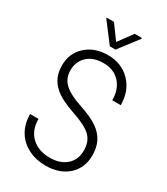

<svg xmlns="http://www.w3.org/2000/svg" viewBox="-221 -998 959 1104"><g transform="rotate(30 258.5 -446.5)"><path d="M418 -174.8Q418 -234.4 384 -268.6Q350.1 -302.7 257.3 -334Q164.6 -365.2 121.1 -403.8Q64 -454.1 64 -536.6Q64 -618.2 120.1 -669.4Q176.3 -720.7 265.1 -720.7Q356 -720.7 413.6 -661.1Q471.2 -601.6 471.2 -507.8H415Q415 -579.6 374.8 -623.8Q334.5 -668 265.1 -668Q197.8 -668 158.9 -631.6Q120.1 -595.2 120.1 -537.6Q120.1 -483.9 156.7 -449.7Q193.4 -415.5 273.4 -388.9Q353.5 -362.3 394.5 -333.7Q435.5 -305.2 455.1 -266.6Q474.6 -228 474.6 -175.8Q474.6 -92.3 418.2 -41.3Q361.8 9.8 269 9.8Q206.5 9.8 155 -15.9Q103.5 -41.5 74.5 -89.6Q45.4 -137.7 45.4 -203.1H101.1Q101.1 -127.9 146.5 -85Q191.9 -42 269 -42Q336.4 -42 377.2 -78.1Q418 -114.3 418 -174.8ZM266.6 -809.1 335.4 -903.3H383.3V-897.5L285.2 -769.5H247.6L149.9 -897.9V-903.3H197.8Z"/></g></svg>

Font: Roboto Condensed Light
Style: Regular
Weight: 300
Designer: Google
Version: Version 2.134; 2016